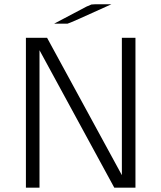

<svg xmlns="http://www.w3.org/2000/svg" viewBox="-20 -870 748 890"><path d="M100.1 0V-694.8H198.2L544.9 -58.1V-694.8H607.9V0H509.8L163.1 -637.2V0ZM231 -760.3 380.9 -839.4 403.8 -849.1 418.9 -850.1H496.1Q301.3 -761.2 293 -760.3Z"/></svg>

Font: CMU Bright
Style: Roman
Weight: 500
Version: Version 0.7.0